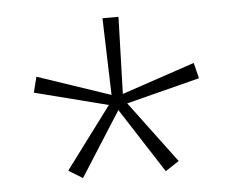

<svg xmlns="http://www.w3.org/2000/svg" viewBox="-38 -837 598 490"><g transform="rotate(-5 261.0 -591.5)"><path d="M282 -793 276 -596 463 -659 473 -619 285 -571 403 -413 368 -390 261 -556 156 -391 120 -413 238 -571 50 -619 60 -659 247 -596 241 -793Z"/></g></svg>

Font: Noto Sans Kannada SemiCondensed ExtraLight
Style: Regular
Weight: 200
Width: 4
Designer: Jelle Bosma - Monotype Design Team
Foundry: Monotype Imaging Inc.
Version: Version 2.005; ttfautohint (v1.8.4.7-5d5b)